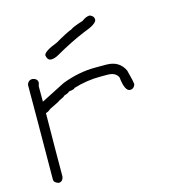

<svg xmlns="http://www.w3.org/2000/svg" viewBox="-97 -722 694 784"><g transform="rotate(-15 250.0 -329.5)"><path d="M58.6 -452.6H60.5Q82 -449.2 82 -431.2L78.1 -417.5V-353H80.1L179.7 -403.8Q251 -431.2 320.3 -431.2H367.2Q421.9 -431.2 443.4 -386.2Q457 -335.9 457 -323.7Q450.7 -306.2 435.5 -306.2Q412.6 -306.2 406.2 -366.7Q395.5 -390.1 361.3 -390.1H330.1Q272.9 -390.1 216.8 -372.6Q216.8 -367.7 191.4 -364.7Q191.4 -360.8 168 -353Q168 -349.6 144.5 -339.4Q144 -336.9 99.6 -315.9Q85.9 -304.2 78.1 -304.2Q76.2 -121.1 76.2 -36.6Q72.8 -15.1 54.7 -15.1Q35.2 -21 35.2 -34.7Q37.1 -302.2 37.1 -435.1Q43.5 -452.6 58.6 -452.6ZM353.5 -642.6Q371.1 -636.2 371.1 -621.1Q371.1 -603 312.5 -582Q255.9 -558.6 187.5 -519.5Q170.9 -509.8 156.2 -509.8Q140.6 -509.8 136.7 -531.2Q136.7 -547.9 195.3 -570.3Q245.6 -599.6 267.6 -607.4Q275.4 -614.7 320.3 -628.9Q337.9 -642.6 353.5 -642.6Z"/></g></svg>

Font: CEF Fonts CJK Mono
Style: Regular
Weight: 400
Designer: PartyBoss (派对大魔王)
Version: Release 2.25